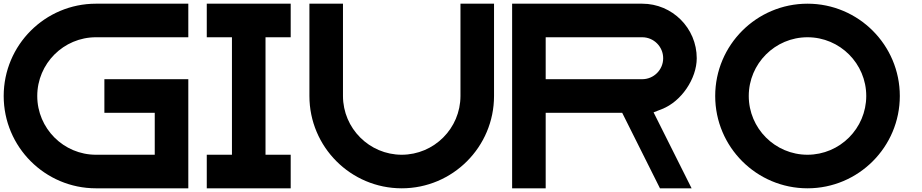

<svg xmlns="http://www.w3.org/2000/svg" viewBox="-20 -820 4994 1040"><path d="M500 -618.2H1000V-800H500C224 -800 0 -576 0 -300C0 -24 224 200 500 200H1000V-391H545.4V-209H818.2V18.2H500C324.4 18.2 181.8 -124.4 181.8 -300C181.8 -475.6 324.4 -618.2 500 -618.2Z M1418.2 18.2V-618.2H1554.6V-800H1100V-618.2H1236.4V18.2H1100V200H1554.6V18.2Z M2156 18.2C1980.6 18 1838 -124.6 1837.8 -300V-800H1656V-300C1656 -24 1880 200 2156 200C2432 200 2656 -24 2656 -300V-800H2474.2V-300C2474 -124.6 2331.4 18 2156 18.2Z M3458.6 -800H2754V200H2935.8V-209H3350.2L3554.8 200H3726.2L3520.2 -211.4L3566.5 -229.6C3670 -270.2 3754 -393.4 3754 -504.6C3754 -667.7 3621.7 -800 3458.6 -800ZM3458.6 -391H2935.8V-618.2H3458.6C3521.3 -618.2 3572.2 -567.3 3572.2 -504.6C3572.2 -441.9 3521.3 -391 3458.6 -391Z M4354 -800C4078 -800 3854 -576 3854 -300C3854 -24 4078 200 4354 200C4630 200 4854 -24 4854 -300C4854 -576 4630 -800 4354 -800ZM4354 18.2C4178.4 18.2 4035.8 -124.4 4035.8 -300C4035.8 -475.6 4178.4 -618.2 4354 -618.2C4529.6 -618.2 4672.2 -475.6 4672.2 -300C4672 -124.6 4529.4 18 4354 18.2Z"/></svg>

Font: Kubos
Style: Light
Weight: 300
Version: Version 001.000